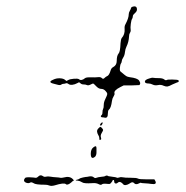

<svg xmlns="http://www.w3.org/2000/svg" viewBox="-20 -510 587 607"><path d="M312 47Q317 43 323 47Q327 48 336.5 49Q346 50 349 51.5Q352 53 357 51Q362 49 368 50.5Q374 52 393 52Q412 52 416 54.5Q420 57 444 57H468L471 62Q474 68 471 70.5Q468 73 458.5 71.5Q449 70 438 69.5Q427 69 425.5 68Q424 67 419 70Q409 75 404 69Q399 63 390 70Q384 74 378 75Q372 76 369 72Q366 68 361.5 66Q357 64 353 67Q349 71 345 70Q341 69 341 63Q341 59 338.5 59Q336 59 336 60.5Q336 62 332 67Q329 71 327 71.5Q325 72 316 71Q305 70 302 73Q299 76 291.5 72Q284 68 272 69Q245 71 239 66Q233 62 225 61Q220 61 219 60Q222 58 223 58Q227 58 230 55.5Q233 53 242.5 51Q252 49 256 49Q271 45 277 51Q280 54 285 52Q290 50 300 49Q310 48 312 47ZM101 48Q108 41 116 47Q120 50 125.5 48.5Q131 47 139.5 48.5Q148 50 157.5 50.5Q167 51 170.5 52Q174 53 182 51Q200 46 210 56Q215 61 213 61Q211 61 205 67Q193 77 188 72Q182 67 153 76Q142 79 136 76.5Q130 74 122 74Q92 74 86 69Q79 65 76 67Q70 71 61 67Q52 62 59 53Q61 50 74 50.5Q87 51 91.5 52Q96 53 101 48ZM275 -44Q285 -52 285 -42Q285 -36 285 -28Q285 -20 281 -15Q274 -9 270.5 -11.5Q267 -14 267 -24Q267 -38 275 -44ZM297 -109Q299 -109 302.5 -105Q306 -101 306 -99Q306 -97 301.5 -89.5Q297 -82 299 -76Q301 -70 299 -69Q296 -67 295 -67.5Q294 -68 294 -73Q294 -78 291 -82.5Q288 -87 287 -93Q286 -99 291 -104Q296 -109 297 -109ZM298 -119Q301 -123 303.5 -123Q306 -123 303.5 -118Q301 -113 299 -113Q294 -113 298 -119ZM452 -262Q460 -265 465 -264Q470 -263 482 -263Q494 -263 499 -259Q504 -255 507 -257Q510 -259 525.5 -258.5Q541 -258 543 -257Q546 -255 545 -252.5Q544 -250 539 -249Q534 -247 525 -243Q514 -237 509 -236.5Q504 -236 497 -239Q489 -243 479.5 -241Q470 -239 463 -242.5Q456 -246 450 -246Q438 -246 438 -252Q438 -258 452 -262ZM397 -488Q413 -494 413 -480Q413 -474 406.5 -468.5Q400 -463 400 -459Q400 -455 398 -451Q395 -447 393.5 -434.5Q392 -422 393 -417Q394 -411 391 -406.5Q388 -402 388 -395Q387 -377 380 -363Q376 -355 375 -345Q374 -335 369.5 -328Q365 -321 365 -317Q365 -313 362.5 -309.5Q360 -306 359 -296Q358 -286 361 -284Q375 -272 379 -269.5Q383 -267 390 -266Q415 -263 420 -255Q424 -249 423 -245L421 -241L396 -240H371L361 -235Q339 -224 342 -215Q343 -211 339 -205Q335 -199 334 -191Q331 -168 324 -163Q321 -160 321 -151Q321 -143 318.5 -140Q316 -137 311 -138Q308 -139 304 -139Q300 -139 299 -141.5Q298 -144 302 -147Q304 -149 304 -155.5Q304 -162 306 -165.5Q308 -169 308 -178Q308 -187 313 -197Q319 -209 319 -213Q319 -217 314 -222Q308 -229 300 -229Q292 -229 284 -237.5Q276 -246 274.5 -246Q273 -246 266 -242.5Q259 -239 255 -241Q251 -243 244.5 -243Q238 -243 234 -247L230 -250L224 -247Q217 -243 209 -242Q201 -241 196.5 -244.5Q192 -248 188 -246.5Q184 -245 180.5 -245Q177 -245 173.5 -242.5Q170 -240 164.5 -241.5Q159 -243 151 -245Q129 -250 148 -258Q158 -263 169 -262.5Q180 -262 185 -258L190 -254L196 -257Q201 -260 213 -261Q225 -262 229 -260Q237 -253 249 -263Q253 -266 267.5 -265.5Q282 -265 289.5 -266Q297 -267 301 -264Q306 -258 311 -264Q314 -267 318 -269Q325 -271 330 -288Q332 -295 338 -298Q349 -304 349 -317Q349 -334 355 -341Q360 -346 361 -373Q362 -386 365 -390Q375 -401 374 -418Q373 -428 377 -434Q387 -453 387 -465Q387 -470 390.5 -476Q394 -482 394 -484Q394 -486 397 -488Z"/></svg>

Font: TT2020 Style D
Style: Italic
Weight: 400
Italic angle: -15°
Version: Version 0.2.000